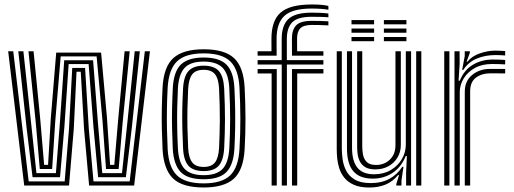

<svg xmlns="http://www.w3.org/2000/svg" viewBox="-20 -829 2297 858"><path d="M88.2 0 16.5 -600H39.2L108.2 -18.5H269L288.2 -251L302.8 -525.5H360.2L377 -251.2L397.8 -18.5H559.5L627.2 -600H650L579.5 0H378.2L355.5 -253.8L340.8 -508.5H322L309.8 -254.5L288.5 0ZM125.5 -37 99 -256.2 61.8 -600H84.5L120.2 -267.8L142.8 -55.2H229.8L247.2 -274L267 -559.8H396L418 -275L437 -55.2H525.2L547.8 -268.5L582 -600H604.8L569 -257.8L542.5 -37H418.5L397.5 -264L376 -542.8H286.8L267.8 -262.8L248.2 -37ZM157.8 -73.8 139.8 -281.5 107.2 -600H130L159.5 -300.2L177.2 -92.2H194.8L207 -300.2L231.2 -594H431.8L458 -303L472 -92.2H490.8L508.8 -303L536.8 -600H559.5L528.2 -283L510.2 -73.8H453.8L438.2 -287.2L411.8 -577H251.2L226.8 -285.5L213 -73.8Z M890.2 8.8Q794.2 8.8 752.8 -32Q711.2 -72.8 706.5 -162Q704.2 -208.8 703.2 -253.2Q702.2 -297.8 703.1 -343.2Q704 -388.8 706.5 -438.5Q711.5 -530.8 755 -569.8Q798.5 -608.8 890.2 -608.8Q983.8 -608.8 1026.1 -569.1Q1068.5 -529.5 1073.2 -438.2Q1076.8 -368 1077 -300.5Q1077.2 -233 1073.2 -162Q1068 -69.5 1024.9 -30.4Q981.8 8.8 890.2 8.8ZM890.2 -9.5Q972 -9.5 1008.9 -45.6Q1045.8 -81.8 1050.2 -163.2Q1054.2 -232.8 1054.1 -297.9Q1054 -363 1050.2 -437Q1046.2 -518 1009.6 -554.2Q973 -590.5 890.2 -590.5Q808.5 -590.5 771.2 -554.9Q734 -519.2 729.2 -437Q726.5 -383.8 725.9 -338.6Q725.2 -293.5 726.2 -251.1Q727.2 -208.8 729.2 -163.2Q733.5 -82.2 770.2 -45.9Q807 -9.5 890.2 -9.5ZM890.2 -28Q818 -28 787 -60.8Q756 -93.5 752 -165Q749.8 -212 748.9 -255.4Q748 -298.8 748.9 -342.8Q749.8 -386.8 752.2 -435.8Q756.2 -509.5 788.6 -540.8Q821 -572 890.2 -572Q960.5 -572 992.1 -540.1Q1023.8 -508.2 1027.5 -436.2Q1030 -386.2 1030.8 -342.2Q1031.5 -298.2 1030.8 -255.2Q1030 -212.2 1027.5 -164.5Q1023.5 -92.8 992.1 -60.4Q960.8 -28 890.2 -28ZM890.2 -46.2Q948.2 -46.2 974.6 -74.1Q1001 -102 1004.8 -166.8Q1008.2 -232 1008.4 -295.1Q1008.5 -358.2 1004.8 -434Q1001.5 -499.2 974.4 -526.5Q947.2 -553.8 890.2 -553.8Q830.2 -553.8 804.4 -525Q778.5 -496.2 775 -433.8Q772.8 -389.2 771.9 -346.5Q771 -303.8 771.8 -259.5Q772.5 -215.2 775 -165.8Q778.5 -102 805.1 -74.1Q831.8 -46.2 890.2 -46.2ZM890.2 -64.5Q843.8 -64.5 822.2 -88.2Q800.8 -112 798 -166.5Q795.8 -214 794.8 -257Q793.8 -300 794.6 -343.1Q795.5 -386.2 798 -433Q801 -488.8 822.9 -512.1Q844.8 -535.5 890.2 -535.5Q936.5 -535.5 957.8 -511.8Q979 -488 981.8 -433.2Q985.5 -356.8 985.4 -294.1Q985.2 -231.5 981.8 -167.5Q978.8 -112.5 957.5 -88.5Q936.2 -64.5 890.2 -64.5ZM890.2 -83Q924.8 -83 940.6 -103Q956.5 -123 959 -168.5Q962 -231.5 962.4 -292.5Q962.8 -353.5 959 -432.2Q956.8 -476.8 941 -496.9Q925.2 -517 890.2 -517Q854.2 -517 838.8 -496.4Q823.2 -475.8 820.8 -432Q818.5 -383.8 817.6 -341.8Q816.8 -299.8 817.6 -257.8Q818.5 -215.8 820.8 -167.5Q823.2 -123.5 839.1 -103.2Q855 -83 890.2 -83Z M1239.2 0 1239 -540.5H1131.2V-560.2H1238.8V-655Q1238.8 -715.5 1268.8 -744Q1298.8 -772.5 1373.2 -772.5Q1395.8 -772.5 1414.9 -771.5Q1434 -770.5 1447.5 -768.5V-751.5Q1438 -752.8 1418.6 -753.4Q1399.2 -754 1373.2 -754Q1310.8 -754 1286.2 -729.6Q1261.8 -705.2 1261.8 -655V-560.2H1425.2V-540.5H1262L1262.2 0ZM1193.8 0V-500.8H1131.2V-520.5H1216.8V0ZM1284.8 0V-520.5H1425.2V-500.8H1308.2V0ZM1131.2 -580.2V-600H1193.2L1193 -655Q1192.8 -736.8 1234.1 -772.9Q1275.5 -809 1373.2 -809Q1396.2 -809 1415.1 -807.5Q1434 -806 1447.5 -802.5V-785.5Q1431.8 -788.2 1412.6 -789.5Q1393.5 -790.8 1373.2 -790.8Q1286.2 -790.8 1251 -758.1Q1215.8 -725.5 1216 -655L1216.2 -580.2ZM1284.8 -580.2 1284.5 -655Q1284.2 -694.8 1303 -715.2Q1321.8 -735.8 1373.2 -735.8Q1391.5 -735.8 1409.6 -735.4Q1427.8 -735 1447.5 -733.8V-715.5Q1427.5 -716.8 1409 -717.1Q1390.5 -717.5 1373.2 -717.5Q1336.8 -717.5 1322 -702.4Q1307.2 -687.2 1307.5 -655L1307.8 -600H1425.2V-580.2Z M1630.5 9Q1588.8 9 1561.9 -2.9Q1535 -14.8 1519.2 -34.2Q1503.5 -53.8 1496.2 -76.5Q1489 -99.2 1486.9 -121.5Q1484.8 -143.8 1484.8 -160.5V-600H1507.5V-164.8Q1507.5 -144.5 1510.9 -118.2Q1514.2 -92 1526.4 -67.4Q1538.5 -42.8 1564.9 -26.8Q1591.2 -10.8 1637.5 -10.8Q1685.5 -10.8 1720.5 -30Q1755.5 -49.2 1777.5 -83.5H1783L1774 -21.5V0H1751V-6.8L1763.2 -46.5H1758.8Q1735 -17.5 1703 -4.2Q1671 9 1630.5 9ZM1839.8 0V-600H1862.8V0ZM1657.5 -72Q1628.2 -72 1611.6 -82.5Q1595 -93 1587.4 -109.1Q1579.8 -125.2 1577.9 -142.4Q1576 -159.5 1576 -172.8V-600H1598.8V-174Q1598.8 -156.8 1602.2 -137.6Q1605.8 -118.5 1619 -105.1Q1632.2 -91.8 1661 -91.8Q1684.2 -91.8 1703.9 -102.2Q1723.5 -112.8 1735.4 -132.4Q1747.2 -152 1747.2 -178.8V-600H1771.2V-181Q1771.2 -149.5 1756.2 -124.9Q1741.2 -100.2 1715.6 -86.1Q1690 -72 1657.5 -72ZM1644 -30.8Q1586.8 -31 1558.6 -64.2Q1530.5 -97.5 1530.5 -166V-600H1553.2V-168.8Q1553.2 -109.5 1576.9 -79.9Q1600.5 -50.2 1652 -50.2Q1694.5 -50.2 1726.4 -69.1Q1758.2 -88 1775.9 -118.2Q1793.5 -148.5 1793.5 -182.8V-600H1817V0H1794.8V-58L1798.2 -131.5H1793Q1772.8 -81.5 1733.4 -55.9Q1694 -30.2 1644 -30.8ZM1695.5 -720.2V-739.2H1796.2V-720.2ZM1550.8 -645V-663.8H1651.8V-645ZM1550.8 -682.8V-701.5H1651.8V-682.8ZM1550.8 -720.2V-739.2H1651.8V-720.2ZM1695.5 -645V-663.8H1796.2V-645ZM1695.5 -682.8V-701.5H1796.2V-682.8Z M2011 0V-600H2033.8L2034 -542L2029.2 -468.5H2034.8Q2054.2 -516.5 2093.4 -539.8Q2132.5 -563 2183.2 -563Q2196.5 -563 2213.8 -562.4Q2231 -561.8 2237.5 -561V-541.2Q2229 -542 2210.6 -542.5Q2192.2 -543 2178.5 -543Q2134 -543 2101.8 -525Q2069.5 -507 2052 -478.2Q2034.5 -449.5 2034.5 -417.2V0ZM1965.2 0V-600H1988.2V0ZM2057 0V-419Q2057 -467.2 2090 -494.1Q2123 -521 2168.8 -521Q2185.2 -521 2204.2 -521Q2223.2 -521 2237.5 -520.8V-500.8Q2223.5 -501.2 2203.9 -501.2Q2184.2 -501.2 2168.8 -501.2Q2132.8 -501.2 2106.9 -482Q2081 -462.8 2081 -421.2V0ZM2045.2 -516.5 2056.8 -578.5V-600H2079.5L2079.8 -593.2L2065 -553.5H2069.2Q2088.5 -578 2124.1 -590.4Q2159.8 -602.8 2194 -602.8Q2202.5 -602.8 2215.4 -602.2Q2228.2 -601.8 2237.5 -600.8V-581Q2230 -581.8 2217.8 -582.4Q2205.5 -583 2195 -583Q2148.2 -583 2110.6 -567.2Q2073 -551.5 2050.2 -516.5Z"/></svg>

Font: Big Shoulders Inline Text Thin
Style: Bold
Weight: 700
Version: Version 2.002